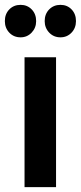

<svg xmlns="http://www.w3.org/2000/svg" viewBox="-20 -771 333 791"><path d="M64.9 -751Q92.3 -751 110.6 -732.2Q128.9 -713.4 128.9 -684.1Q128.9 -656.2 110.4 -636.7Q91.8 -617.2 64.9 -617.2Q36.6 -617.2 18.3 -636.5Q0 -655.8 0 -684.1Q0 -713.4 18.3 -732.2Q36.6 -751 64.9 -751ZM293 -684.1Q293 -655.8 274.7 -636.5Q256.3 -617.2 229 -617.2Q201.2 -617.2 182.6 -636.7Q164.1 -656.2 164.1 -684.1Q164.1 -713.4 182.6 -732.2Q201.2 -751 229 -751Q256.8 -751 274.9 -732.2Q293 -713.4 293 -684.1ZM81.1 -535.2H210.9V0H81.1Z"/></svg>

Font: Montserrat-Arabic Medium
Style: Regular
Weight: 500
Designer: Mohamed Gaber
Foundry: Kief Type Foundry
Version: Version 5.008;PS 005.008;hotconv 1.0.88;makeotf.lib2.5.64775